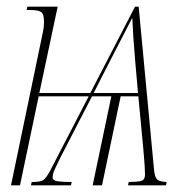

<svg xmlns="http://www.w3.org/2000/svg" viewBox="-20 -556 554 576"><path d="M105 -442Q107 -451 109.5 -464Q112 -477 112 -490Q112 -514 103.5 -520Q95 -526 69 -526H60L62 -536H153L98 -277H251L385 -536H396L442 -48Q444 -25 451 -18Q458 -11 480 -10L478 0H364L366 -10Q390 -10 402.5 -13Q415 -16 415 -32Q415 -42 414 -58.5Q413 -75 410 -109L395 -267H342L286 0H258L314 -267H256L161 -83Q151 -62 144.5 -48.5Q138 -35 138 -24Q138 -14 154 -12Q170 -10 195 -10L193 0H73L75 -10Q101 -10 109.5 -15.5Q118 -21 130 -43L246 -267H96L40 0H13ZM261 -277H394L386 -368Q382 -415 380 -444.5Q378 -474 377 -501H376Q363 -476 350 -450.5Q337 -425 312 -377Z"/></svg>

Font: Noto Serif Display ExtraCondensed Thin
Style: Italic
Weight: 100
Width: 2
Italic angle: -12°
Designer: Monotype Design Team
Foundry: Monotype Imaging Inc.
Version: Version 2.009